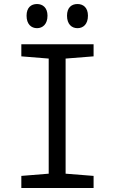

<svg xmlns="http://www.w3.org/2000/svg" viewBox="-20 -934 570 954"><path d="M365 -794C394 -794 417 -814 417 -856C417 -896 394 -914 365 -914C336 -914 313 -897 313 -856C313 -814 336 -794 365 -794ZM164 -794C192 -794 216 -814 216 -856C216 -896 192 -914 164 -914C135 -914 112 -897 112 -856C112 -814 135 -794 164 -794ZM86 0H445V-60L306 -71V-643L445 -654V-714H86V-654L222 -643V-71L86 -60Z"/></svg>

Font: Noto Sans Mono Condensed
Style: Regular
Weight: 400
Width: 3
Designer: Monotype Design Team
Foundry: Monotype Imaging Inc.
Version: Version 2.014